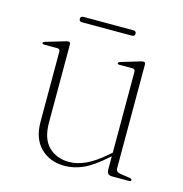

<svg xmlns="http://www.w3.org/2000/svg" viewBox="-88 -633 688 722"><g transform="rotate(15 256.0 -272.0)"><path d="M96 -129.5V-402Q96 -412.5 85 -412.5H34.5Q26.5 -412.5 26.5 -417Q26.5 -421 34.5 -423.5L103.5 -444Q114 -447.5 119 -447.5Q127.5 -447.5 127.5 -438.5V-134Q127.5 -71 158.5 -40.8Q189.5 -10.5 238.5 -10.5Q269 -10.5 302.8 -26Q336.5 -41.5 376.5 -76.5L388.5 -87V-402Q388.5 -412.5 378 -412.5H327.5Q319.5 -412.5 319.5 -417Q319.5 -421 327.5 -423.5L395.5 -444Q406.5 -447.5 411.5 -447.5Q419.5 -447.5 419.5 -438.5V-34.5Q419.5 -19.5 438.5 -17L473 -12Q483 -10.5 483 -5Q483 0 474.5 0H410Q398 0 393.2 -5.2Q388.5 -10.5 388.5 -25.5V-72.5L383.5 -68.5Q334 -24.5 298 -8.2Q262 8 225.5 8Q168.5 8 132.2 -27.5Q96 -63 96 -129.5ZM138.5 -541Q138.5 -551.5 150 -551.5H344Q355.5 -551.5 355.5 -541Q355.5 -530.5 344 -530.5H150Q138.5 -530.5 138.5 -541Z"/></g></svg>

Font: Fraunces 72pt S000 Thin
Style: Regular
Weight: 100
Version: Version 1.000; ttfautohint (v1.8.3)